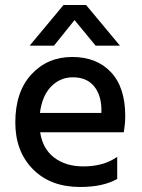

<svg xmlns="http://www.w3.org/2000/svg" viewBox="-20 -740 565 765"><path d="M447 -27Q391 5 299 5Q181 5 111 -66Q41 -137 41 -252Q41 -374 105 -443.5Q169 -513 268 -513Q365 -513 422 -452.5Q479 -392 479 -278Q479 -247 473 -213H140Q150 -147 196 -112Q242 -77 312 -77Q393 -77 447 -115ZM270 -432Q220 -432 184 -395.5Q148 -359 139 -290H384V-308Q382 -365 353 -398.5Q324 -432 270 -432ZM195 -558H98L233 -720H323L458 -558H361L277 -660Z"/></svg>

Font: Hind Vadodara Medium
Style: Regular
Weight: 500
Designer: Hitesh Malaviya
Foundry: Indian Type Foundry
Version: Version 1.001;PS 1.0;hotconv 1.0.86;makeotf.lib2.5.63406; tt